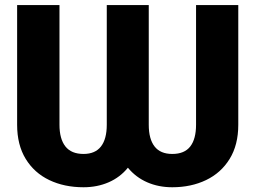

<svg xmlns="http://www.w3.org/2000/svg" viewBox="-20 -748 1034 777"><path d="M49.3 -243.2V-727.5H220.7V-243.2Q220.7 -186 244.6 -155.5Q268.6 -125 317.9 -125Q365.2 -125 388.7 -155.3Q412.1 -185.5 412.1 -243.2V-727.5H582V-243.2Q582 -185.5 605.5 -155.3Q628.9 -125 677.2 -125Q726.6 -125 750 -155.3Q773.4 -185.5 773.4 -243.2V-727.5H944.3V-243.2Q944.3 -161.6 909.4 -105Q874.5 -48.3 814 -19.3Q753.4 9.8 677.2 9.8Q621.6 9.8 575.7 -10.3Q529.8 -30.3 497.6 -69.3Q465.8 -30.3 419.7 -10.3Q373.5 9.8 317.9 9.8Q240.2 9.8 179.4 -19.3Q118.7 -48.3 84 -105Q49.3 -161.6 49.3 -243.2Z"/></svg>

Font: Inter 28pt ExtraBold
Style: Regular
Weight: 800
Designer: Rasmus Andersson
Foundry: rsms
Version: Version 4.001;git-66647c0bb